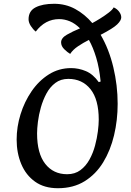

<svg xmlns="http://www.w3.org/2000/svg" viewBox="-20 -978 695 1015"><path d="M286 17Q214 17 165.5 -17.5Q117 -52 92.5 -110.5Q68 -169 68 -240Q68 -307 88.5 -373.5Q109 -440 147 -495.5Q185 -551 238 -584.5Q291 -618 356 -618Q396 -618 434 -602Q472 -586 502 -544L512 -547Q505 -619 488.5 -673.5Q472 -728 450 -767Q420 -752 392.5 -733.5Q365 -715 351 -693Q337 -701 320 -717.5Q303 -734 303 -754Q303 -777 333.5 -794.5Q364 -812 403 -828Q377 -854 349 -865.5Q321 -877 293 -877Q219 -877 169 -811Q155 -822 143 -840.5Q131 -859 131 -876Q131 -920 168 -939Q205 -958 266 -958Q327 -958 377.5 -930.5Q428 -903 468 -856Q487 -866 511 -881Q535 -896 555 -911.5Q575 -927 581 -939Q599 -931 610 -916Q621 -901 621 -886Q621 -870 599.5 -849Q578 -828 512 -794Q556 -719 579 -623Q602 -527 602 -429Q602 -343 583 -263Q564 -183 525.5 -120Q487 -57 427.5 -20Q368 17 286 17ZM335 -57Q376 -57 405 -78.5Q434 -100 453 -134.5Q472 -169 482.5 -208.5Q493 -248 497.5 -284Q502 -320 502 -345Q502 -452 458.5 -506.5Q415 -561 341 -561Q301 -561 272.5 -539.5Q244 -518 225.5 -483.5Q207 -449 196 -410Q185 -371 180.5 -334.5Q176 -298 176 -273Q176 -167 219 -112Q262 -57 335 -57Z"/></svg>

Font: Paprika
Style: Regular
Weight: 400
Designer: Eduardo Rodriguez Tunni
Foundry: Eduardo Rodriguez Tunni
Version: Version 1.010; ttfautohint (v1.8.3)